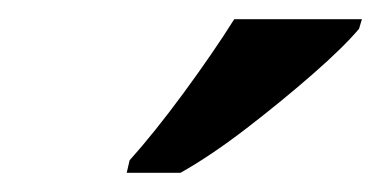

<svg xmlns="http://www.w3.org/2000/svg" viewBox="-20 -786 397 200"><path d="M112 -606 115 -619Q141 -648 171.5 -689.5Q202 -731 224 -766H357L354 -756Q338 -737 306 -709Q274 -681 237 -652.5Q200 -624 168 -606Z"/></svg>

Font: Noto Serif SemiCondensed SemiBold
Style: Italic
Weight: 600
Width: 4
Italic angle: -12°
Designer: Monotype Design Team
Foundry: Monotype Imaging Inc.
Version: Version 2.014; ttfautohint (v1.8.4.7-5d5b)